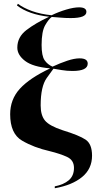

<svg xmlns="http://www.w3.org/2000/svg" viewBox="-20 -795 528 1020"><path d="M271 205Q363 189 416 145.5Q469 102 469 32Q469 -30 435 -53Q401 -76 313 -103Q243 -126 219.5 -154Q196 -182 196 -235Q196 -336 228.5 -381Q261 -426 264 -430Q282 -427 309 -422.5Q336 -418 365 -418Q446 -418 446 -457Q446 -485 403 -485Q375 -485 337.5 -472.5Q300 -460 259 -441Q233 -452 217 -475Q201 -498 201 -556Q201 -628 220 -661Q239 -694 255 -705Q274 -704 300 -701.5Q326 -699 356 -699Q439 -699 439 -732Q439 -756 400 -756Q372 -756 331.5 -744Q291 -732 254 -714Q195 -720 149.5 -736.5Q104 -753 75 -775L70 -766Q132 -718 241 -706Q168 -672 120 -635Q72 -598 72 -542Q72 -503 113 -471.5Q154 -440 245 -432V-431Q137 -380 85.5 -323.5Q34 -267 34 -188Q34 -85 97 -48Q160 -11 244 8Q301 22 337 39Q373 56 373 97Q373 139 345.5 162.5Q318 186 271 195Z"/></svg>

Font: Noto Serif Display SemiCondensed Extra
Style: Regular
Weight: 800
Width: 4
Designer: Monotype Design Team
Foundry: Monotype Imaging Inc.
Version: Version 1.900